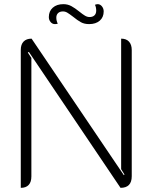

<svg xmlns="http://www.w3.org/2000/svg" viewBox="-20 -895 734 924"><path d="M80 -655Q80 -681 93.5 -695Q107 -709 132 -709L576 -52L579 -55L563 -81V-709Q588 -709 601 -694.5Q614 -680 614 -654V-47Q614 9 560 9L119 -645L114 -642L131 -616V-46Q131 -19 118 -5Q105 9 80 9ZM215 -813Q215 -841 234 -858Q253 -875 285 -875Q306 -875 323.5 -865.5Q341 -856 362 -839Q378 -826 389 -819.5Q400 -813 411 -813Q426 -813 434.5 -821Q443 -829 443 -844Q443 -860 437 -872Q445 -875 450 -875Q462 -875 470.5 -864.5Q479 -854 479 -840Q479 -812 460 -795.5Q441 -779 409 -779Q386 -779 369.5 -788Q353 -797 331 -815Q314 -828 304 -834Q294 -840 283 -840Q268 -840 259.5 -832Q251 -824 251 -810Q251 -795 258 -781Q252 -779 244 -779Q232 -779 223.5 -789Q215 -799 215 -813Z"/></svg>

Font: K2D Thin
Style: Regular
Weight: 100
Designer: Katatrad Aksorn Co.,Ltd.
Foundry: Cadson Demak Co.,Ltd.
Version: Version 1.000; ttfautohint (v1.6)